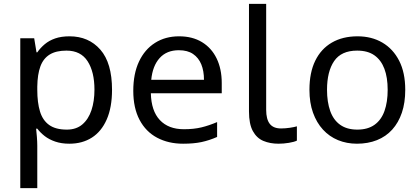

<svg xmlns="http://www.w3.org/2000/svg" viewBox="-20 -734 2172 994"><path d="M340 -546Q439 -546 499.5 -477Q560 -408 560 -269Q560 -178 532.5 -115.5Q505 -53 455.5 -21.5Q406 10 339 10Q298 10 266 -1Q234 -12 211.5 -29.5Q189 -47 173 -68H167Q169 -51 171 -25Q173 1 173 20V240H85V-536H157L169 -463H173Q189 -486 211.5 -505Q234 -524 265.5 -535Q297 -546 340 -546ZM324 -472Q270 -472 237 -451.5Q204 -431 189 -390Q174 -349 173 -286V-269Q173 -203 187 -157Q201 -111 234.5 -87Q268 -63 326 -63Q375 -63 406.5 -90Q438 -117 453.5 -163.5Q469 -210 469 -270Q469 -362 433.5 -417Q398 -472 324 -472Z M907 -546Q976 -546 1025.5 -516Q1075 -486 1101.5 -431.5Q1128 -377 1128 -304V-251H761Q763 -160 807.5 -112.5Q852 -65 932 -65Q983 -65 1022.5 -74.5Q1062 -84 1104 -102V-25Q1063 -7 1023 1.5Q983 10 928 10Q852 10 793.5 -21Q735 -52 702.5 -113.5Q670 -175 670 -264Q670 -352 699.5 -415Q729 -478 782.5 -512Q836 -546 907 -546ZM906 -474Q843 -474 806.5 -433.5Q770 -393 763 -321H1036Q1036 -367 1022 -401Q1008 -435 979.5 -454.5Q951 -474 906 -474Z M1422 10Q1378 10 1343.5 -4.5Q1309 -19 1289 -55.5Q1269 -92 1269 -157V-714H1358V-165Q1358 -117 1376.5 -93Q1395 -69 1435 -69Q1457 -69 1480.5 -72.5Q1504 -76 1517 -80V-6Q1503 1 1475.5 5.5Q1448 10 1422 10Z M2078 -269Q2078 -202 2060.5 -150.5Q2043 -99 2010.5 -63Q1978 -27 1931.5 -8.5Q1885 10 1828 10Q1775 10 1730 -8.5Q1685 -27 1652 -63Q1619 -99 1600.5 -150.5Q1582 -202 1582 -269Q1582 -358 1612 -419.5Q1642 -481 1698 -513.5Q1754 -546 1831 -546Q1904 -546 1959.5 -513.5Q2015 -481 2046.5 -419.5Q2078 -358 2078 -269ZM1673 -269Q1673 -206 1689.5 -159.5Q1706 -113 1741 -88Q1776 -63 1830 -63Q1884 -63 1919 -88Q1954 -113 1970.5 -159.5Q1987 -206 1987 -269Q1987 -333 1970 -378Q1953 -423 1918.5 -447.5Q1884 -472 1829 -472Q1747 -472 1710 -418Q1673 -364 1673 -269Z"/></svg>

Font: lgurmukhi85
Style: Book
Weight: 400
Designer: Jelle Bosma - Monotype Design Team
Foundry: Monotype Imaging Inc.
Version: Version 2.003